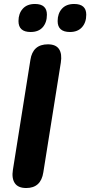

<svg xmlns="http://www.w3.org/2000/svg" viewBox="-20 -937 454 966"><path d="M112 9Q71 9 54.5 -15.5Q38 -40 45 -83L133 -636Q145 -714 221 -714Q261 -714 277 -690Q293 -666 286 -622L198 -70Q186 9 112 9ZM332 -776Q270 -776 270 -831Q270 -869 291.5 -893Q313 -917 353 -917Q414 -917 414 -863Q414 -824 392.5 -800Q371 -776 332 -776ZM134 -776Q73 -776 73 -831Q73 -869 94.5 -893Q116 -917 156 -917Q216 -917 216 -863Q216 -824 195 -800Q174 -776 134 -776Z"/></svg>

Font: Nunito ExtraBold
Style: Italic
Weight: 800
Italic angle: -9°
Designer: Vernon Adams
Foundry: Vernon Adams
Version: Version 3.601; ttfautohint (v1.8.2.53-6de2)